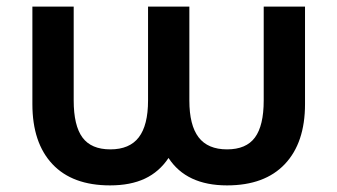

<svg xmlns="http://www.w3.org/2000/svg" viewBox="-20 -554 1020 581"><path d="M903 -534V-239Q903 -122 842 -57.5Q781 7 667 7Q544 7 490 -76Q462 -34 418.5 -13.5Q375 7 313 7Q199 7 138.5 -57.5Q78 -122 78 -239V-534H203V-250Q203 -174 229.5 -138Q256 -102 314 -102Q372 -102 400 -138.5Q428 -175 428 -250V-534H553V-250Q553 -175 581 -138.5Q609 -102 667 -102Q725 -102 751.5 -138Q778 -174 778 -250V-534Z"/></svg>

Font: Montserrat Alternates SemiBold
Style: Regular
Weight: 600
Designer: Julieta Ulanovsky
Foundry: Julieta Ulanovsky
Version: Version 7.200